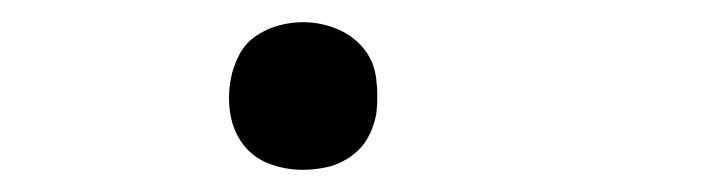

<svg xmlns="http://www.w3.org/2000/svg" viewBox="-20 -145 640 173"><path d="M253 8Q237 8 222.5 2.5Q208 -3 199 -15Q190 -27 187.5 -42.5Q185 -58 188 -74Q190 -85 195.5 -95.5Q201 -106 210.5 -112.5Q220 -119 231 -122Q242 -125 253 -125Q269 -125 283.5 -119Q298 -113 307.5 -101.5Q317 -90 319 -74Q321 -58 319 -42Q317 -31 311.5 -21Q306 -11 296 -4Q286 3 275 5.5Q264 8 253 8Z"/></svg>

Font: Iosevka Light Extended
Style: Italic
Weight: 300
Width: 7
Italic angle: -9°
Monospace: yes
Designer: Belleve Invis
Foundry: Belleve Invis
Version: Version 32.5.0; ttfautohint (v1.8.4)